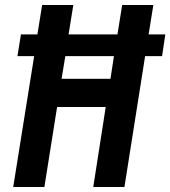

<svg xmlns="http://www.w3.org/2000/svg" viewBox="-20 -750 683 770"><path d="M33 0 117 -525H50L64 -612H130L149 -730H274L255 -612H451L470 -730H595L576 -612H643L630 -525H562L479 0H354L404 -321H209L158 0ZM227 -434H423L437 -525H242Z"/></svg>

Font: JetBrains Mono NL
Style: Bold Italic
Weight: 700
Italic angle: -9°
Designer: Philipp Nurullin, Konstantin Bulenkov
Foundry: JetBrains
Version: Version 2.304; ttfautohint (v1.8.4.7-5d5b)